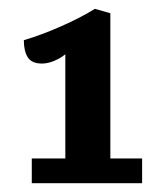

<svg xmlns="http://www.w3.org/2000/svg" viewBox="-20 -800 378 435"><path d="M52 -385V-441H128V-677Q117 -668 102.5 -662Q88 -656 75 -656Q52 -656 43 -670Q34 -684 34 -709Q72 -720 117.5 -740Q163 -760 195 -780L230 -770V-441H302V-385Z"/></svg>

Font: Sansita Medium
Style: Regular
Weight: 500
Designer: Pablo Cosgaya
Foundry: Omnibus-Type
Version: Version 1.006